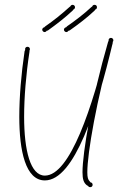

<svg xmlns="http://www.w3.org/2000/svg" viewBox="-20 -750 490 796"><path d="M166 -2C289 -2 383 -301 447 -571C449 -577 446 -582 440 -583C434 -584 430 -582 428 -575C364 -306 270 -22 166 -22C106 -22 80 -126 80 -266C80 -346 88 -443 102 -534C104 -541 100 -545 94 -546C88 -547 84 -544 82 -538C68 -445 60 -347 60 -266C60 -124 86 -2 166 -2ZM354 26C360 26 364 22 364 16C364 10 360 6 354 6C348 6 344 10 344 16C344 22 348 26 354 26ZM94 -536C100 -536 104 -540 104 -546C104 -552 100 -556 94 -556C88 -556 84 -552 84 -546C84 -540 88 -536 94 -536ZM340 18C346 23 351 21 354 16C358 10 356 6 352 2C345 -5 342 -14 342 -36C342 -114 380 -337 447 -570C448 -577 446 -581 440 -583C434 -585 430 -582 428 -576C360 -342 322 -116 322 -36C322 -7 327 8 340 18ZM165 -617C170 -617 175 -622 175 -627C175 -632 170 -637 165 -637C160 -637 155 -632 155 -627C155 -622 160 -617 165 -617ZM255 -617C260 -617 265 -622 265 -627C265 -632 260 -637 255 -637C250 -637 245 -632 245 -627C245 -622 250 -617 255 -617ZM179 -624C215 -650 249 -676 281 -706C286 -710 286 -715 281 -720C276 -725 272 -725 267 -720C236 -692 204 -666 168 -641C162 -637 161 -632 165 -627C169 -622 174 -621 179 -624ZM269 -624C306 -650 340 -676 372 -706C376 -710 376 -715 372 -720C368 -725 363 -725 358 -720C328 -692 294 -666 258 -641C253 -637 252 -632 255 -627C258 -622 263 -621 269 -624ZM281 -710C286 -710 291 -714 291 -720C291 -726 286 -730 281 -730C276 -730 271 -726 271 -720C271 -714 276 -710 281 -710ZM440 -573C446 -573 450 -578 450 -583C450 -588 446 -593 440 -593C434 -593 430 -588 430 -583C430 -578 434 -573 440 -573ZM440 -573C446 -573 450 -578 450 -583C450 -588 446 -593 440 -593C434 -593 430 -588 430 -583C430 -578 434 -573 440 -573ZM372 -710C378 -710 382 -714 382 -720C382 -726 378 -730 372 -730C366 -730 362 -726 362 -720C362 -714 366 -710 372 -710Z"/></svg>

Font: Mistral SingleLine Outline
Style: Regular
Weight: 300
Designer: François Chastanet, Élisa Garzelli, Anais Alves, Morgane Autin
Foundry: institut supérieur des arts et du design Toulouse / isdaT
Version: Version 1.000;Glyphs 3.3 (3337)